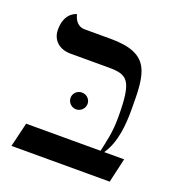

<svg xmlns="http://www.w3.org/2000/svg" viewBox="-108 -654 684 742"><g transform="rotate(20 234.0 -282.5)"><path d="M238 -520H131C104 -520 89 -542 84 -565C84 -565 35 -556 35 -484C35 -443 64 -413 113 -413H267C348 -413 370 -399 370 -243C370 -181 359 -142 350 -100H44L20 0H424L447 -100H365C404 -156 408 -234 408 -289C408 -438 406 -520 238 -520ZM171 -253C171 -234 187 -218 206 -218C225 -218 241 -234 241 -253C241 -272 225 -287 206 -287C187 -287 171 -272 171 -253Z"/></g></svg>

Font: Libertinus Serif
Style: Regular
Weight: 400
Designer: Philipp H. Poll, Khaled Hosny
Foundry: Caleb Maclennan
Version: Version 7.050;RELEASE